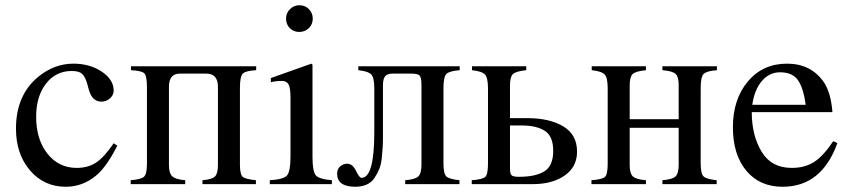

<svg xmlns="http://www.w3.org/2000/svg" viewBox="-20 -703 3246 733"><path d="M414 -156 428 -147Q385 -63 346 -32Q295 10 231 10Q148 10 94.5 -52.5Q41 -115 41 -212Q41 -339 125 -409Q187 -460 260 -460Q323 -460 368.5 -429.5Q414 -399 414 -357Q414 -340 400 -327.5Q386 -315 367 -315Q332 -315 319 -361L313 -383Q305 -411 293 -421.5Q281 -432 254 -432Q193 -432 155.5 -383.5Q118 -335 118 -257Q118 -171 161 -116.5Q204 -62 273 -62Q316 -62 347 -82.5Q378 -103 414 -156Z M958 -450V-435Q919 -433 907.5 -422.5Q896 -412 896 -368V-75Q896 -37 906.5 -28Q917 -19 957 -15V0H753V-15Q790 -18 801 -29.5Q812 -41 812 -74V-372Q812 -422 767 -422H667Q625 -422 625 -372V-72Q625 -42 637.5 -30Q650 -18 687 -15V0H479V-15Q519 -18 530 -28.5Q541 -39 541 -78V-370Q541 -414 530.5 -423.5Q520 -433 480 -435V-450Z M1174 -632Q1174 -610 1159 -595.5Q1144 -581 1122 -581Q1101 -581 1086.5 -595.5Q1072 -610 1072 -632Q1072 -653 1087 -668Q1102 -683 1123 -683Q1145 -683 1159.5 -668Q1174 -653 1174 -632ZM1247 0H1010V-15Q1062 -18 1075.5 -33Q1089 -48 1089 -104V-331Q1089 -366 1082 -380Q1075 -394 1056 -394Q1032 -394 1014 -389V-405L1169 -460L1173 -456V-105Q1173 -49 1185.5 -34Q1198 -19 1247 -15Z M1735 -450V-435Q1695 -432 1684 -420.5Q1673 -409 1673 -366V-79Q1673 -40 1684 -29.5Q1695 -19 1734 -15V0H1527V-15Q1565 -18 1577 -29.5Q1589 -41 1589 -74V-379Q1589 -407 1582 -414.5Q1575 -422 1549 -422H1479Q1459 -422 1450.5 -412Q1442 -402 1442 -377V-179Q1442 -156 1441 -140.5Q1440 -125 1437.5 -100Q1435 -75 1428 -58Q1421 -41 1410 -24Q1399 -7 1380 1.5Q1361 10 1337 10Q1267 10 1267 -40Q1267 -58 1279 -68Q1291 -78 1305 -78Q1326 -78 1339 -51Q1352 -24 1360 -24Q1409 -24 1409 -199V-366Q1409 -406 1397.5 -418.5Q1386 -431 1348 -435V-450Z M1927 -252H1993Q2078 -252 2130.5 -220.5Q2183 -189 2183 -124Q2183 -66 2136 -33Q2089 0 2013 0H1781V-15Q1822 -18 1832.5 -27.5Q1843 -37 1843 -79V-366Q1843 -406 1831.5 -418.5Q1820 -431 1782 -435V-450H1989V-435Q1949 -431 1938 -420Q1927 -409 1927 -377ZM1927 -224V-59Q1927 -40 1933 -34Q1939 -28 1961 -28Q2025 -28 2058.5 -49Q2092 -70 2092 -127Q2092 -183 2060 -203.5Q2028 -224 1972 -224Z M2717 -450V-435Q2677 -432 2666 -420.5Q2655 -409 2655 -366V-79Q2655 -40 2666 -29.5Q2677 -19 2716 -15V0H2509V-15Q2547 -18 2559 -29.5Q2571 -41 2571 -74V-215H2384V-72Q2384 -41 2396 -29.5Q2408 -18 2446 -15V0H2238V-15Q2279 -18 2289.5 -27.5Q2300 -37 2300 -79V-366Q2300 -406 2288.5 -418.5Q2277 -431 2239 -435V-450H2446V-435Q2406 -431 2395 -420Q2384 -409 2384 -377V-248H2571V-378Q2571 -410 2559 -421Q2547 -432 2509 -435V-450Z M3161 -164 3177 -157Q3117 10 2968 10Q2880 10 2829 -51.5Q2778 -113 2778 -217Q2778 -324 2835 -392Q2892 -460 2985 -460Q3075 -460 3124 -391Q3152 -351 3158 -275H2850Q2850 -186 2887.5 -124Q2925 -62 3003 -62Q3053 -62 3088.5 -85Q3124 -108 3161 -164ZM2852 -303H3056Q3047 -368 3026 -397.5Q3005 -427 2958 -427Q2917 -427 2888.5 -393.5Q2860 -360 2852 -303Z"/></svg>

Font: STIX Math
Style: Regular
Weight: 400
Designer: MicroPress Inc., with final additions and corrections provided by Coen Hoffman, Elsevier (retired)
Version: Version 1.1.1